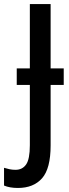

<svg xmlns="http://www.w3.org/2000/svg" viewBox="-76 -734 343 952"><path d="M13 198Q-28 198 -56 186V98Q-43 102 -29 105Q-15 108 1 108Q35 108 53.5 81.5Q72 55 72 -14V-313H7V-395H72V-714H175V-395H240V-313H175V-13Q175 102 132.5 150Q90 198 13 198Z"/></svg>

Font: Avrile Sans Condensed Medium
Style: Regular
Weight: 500
Width: 3
Designer: Monotype Design Team
Foundry: Monotype Imaging Inc.
Version: Version 2.001;September 10, 2019;FontCreator 11.5.0.2425 64-